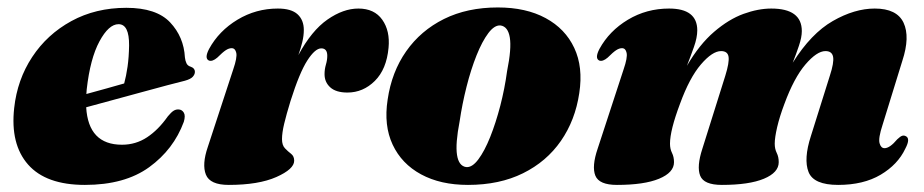

<svg xmlns="http://www.w3.org/2000/svg" viewBox="-20 -496 2542 528"><path d="M485.5 -161Q457.5 -85 390.2 -36.2Q323 12.5 213.5 12.5Q106.5 12.5 57.2 -43.5Q8 -99.5 19 -199Q27.5 -277 68.5 -339.2Q109.5 -401.5 176.2 -438Q243 -474.5 327.5 -474.5Q410 -474.5 447.8 -434.5Q485.5 -394.5 488.5 -338Q489.5 -329 492.8 -322Q496 -315 504.5 -312.5Q516 -308.5 516 -298.5Q516 -291.5 510.2 -285Q504.5 -278.5 488.5 -274Q472 -270 441 -261.8Q410 -253.5 371.5 -243Q333 -232.5 292.5 -221.5Q252 -210.5 217 -201Q223 -98 315.5 -98Q353.5 -98 384.5 -118.5Q415.5 -139 441.5 -176Q451 -187.5 457.5 -191.5Q464 -195.5 471.5 -195Q480.5 -194.5 485.5 -186.2Q490.5 -178 485.5 -161ZM218.5 -250.5Q218 -244 217.5 -237.5Q244.5 -245 272 -252.5Q299.5 -260 321.5 -266.5Q327 -286.5 330.8 -312.8Q334.5 -339 335 -371Q335.5 -429.5 306 -429.5Q279 -429.5 253.5 -382.2Q228 -335 218.5 -250.5Z M554.5 -329.5Q541.5 -335.5 555 -361.5Q582 -411 633 -441.8Q684 -472.5 744 -472.5Q781 -472.5 798.2 -456.8Q815.5 -441 815.5 -413.5Q815.5 -397.5 811.2 -380Q807 -362.5 800.5 -344.5Q837 -412 880.5 -442.2Q924 -472.5 965.5 -472.5Q1009.5 -472.5 1031.2 -441.8Q1053 -411 1048.5 -364.5Q1043 -305.5 1010.8 -273.5Q978.5 -241.5 935.5 -241.5Q904 -241.5 888.2 -255.8Q872.5 -270 872.5 -292Q872.5 -305.5 876.2 -318.2Q880 -331 880 -342.5Q880 -363 863.5 -363Q846.5 -363 825 -329.5Q803.5 -296 779 -218.5Q767.5 -181 761.5 -155.8Q755.5 -130.5 755.5 -113.5Q755.5 -96.5 763.8 -88Q772 -79.5 780.5 -73Q789 -66.5 789 -54Q789 -31 740 -9.2Q691 12.5 609 12.5Q557.5 12.5 546.2 -15.8Q535 -44 551.5 -92L621.5 -305.5Q632.5 -337.5 629.8 -350.5Q627 -363.5 617 -363.5Q609.5 -363.5 601 -358Q592.5 -352.5 577.5 -337.5Q564 -326 554.5 -329.5Z M1349 -475.5Q1426.5 -475.5 1480.5 -446.2Q1534.5 -417 1559.2 -364.2Q1584 -311.5 1573 -240Q1562 -165.5 1522.5 -108.5Q1483 -51.5 1418.2 -19.5Q1353.5 12.5 1267 12.5Q1191.5 12.5 1138 -16.5Q1084.5 -45.5 1059.8 -98.2Q1035 -151 1046 -222Q1057 -298 1097 -355Q1137 -412 1201 -443.8Q1265 -475.5 1349 -475.5ZM1262 -36.5Q1278.5 -35 1295.5 -57.8Q1312.5 -80.5 1328 -119.2Q1343.5 -158 1355.8 -205.2Q1368 -252.5 1374.5 -300.5Q1387 -362.5 1382 -392.8Q1377 -423 1356.5 -426Q1340 -427.5 1323 -405Q1306 -382.5 1290.5 -343.8Q1275 -305 1263 -257.5Q1251 -210 1244 -162.5Q1232 -100.5 1236.8 -70Q1241.5 -39.5 1262 -36.5Z M1911.5 -87 1974.5 -287.5Q1986 -324.5 1983.5 -340Q1981 -355.5 1963 -355.5Q1939 -355.5 1907.5 -318.8Q1876 -282 1850 -210.5Q1822.5 -137.5 1822.5 -101Q1822.5 -86.5 1828 -75.5Q1833.5 -64.5 1833.5 -50Q1833.5 -21.5 1792.5 -4.5Q1751.5 12.5 1676.5 12.5Q1627.5 12.5 1617.2 -13Q1607 -38.5 1623.5 -87L1695 -305.5Q1706 -337.5 1703.2 -350.5Q1700.5 -363.5 1690.5 -363.5Q1683 -363.5 1674.5 -358Q1666 -352.5 1651 -337.5Q1637.5 -326 1628 -329.5Q1615 -335.5 1628.5 -361.5Q1655.5 -411 1706.8 -441.8Q1758 -472.5 1820 -472.5Q1897.5 -472.5 1897.5 -412.5Q1897.5 -392.5 1888.2 -366.5Q1879 -340.5 1869 -315Q1903.5 -374 1943.8 -408.5Q1984 -443 2024.5 -457.8Q2065 -472.5 2101 -472.5Q2185 -472.5 2185 -410.5Q2185 -393.5 2177.2 -370.5Q2169.5 -347.5 2160 -323.5Q2210.5 -404 2270.2 -438.2Q2330 -472.5 2385.5 -472.5Q2446.5 -472.5 2464.8 -433.5Q2483 -394.5 2461.5 -329L2407 -152.5Q2395 -116 2398.8 -102.2Q2402.5 -88.5 2412.5 -88.5Q2427 -88.5 2447.5 -113Q2456 -121 2460.8 -122.5Q2465.5 -124 2470 -122Q2485 -116 2469.5 -87Q2449 -43.5 2401.8 -15.5Q2354.5 12.5 2285 12.5Q2217.5 12.5 2203.5 -23Q2189.5 -58.5 2210 -122L2262 -287.5Q2274 -324 2271 -339.8Q2268 -355.5 2250 -355.5Q2226.5 -355.5 2195 -318.8Q2163.5 -282 2137 -210Q2124 -175.5 2117.2 -146.5Q2110.5 -117.5 2110.5 -101Q2110.5 -86.5 2116 -75.5Q2121.5 -64.5 2121.5 -50Q2121.5 -21.5 2080.8 -4.5Q2040 12.5 1965 12.5Q1915.5 12.5 1905.5 -12.8Q1895.5 -38 1911.5 -87Z"/></svg>

Font: Fraunces 72pt Black
Style: Italic
Weight: 900
Italic angle: -16°
Version: Version 1.000;[b76b70a41]